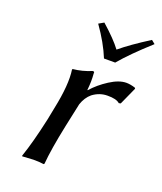

<svg xmlns="http://www.w3.org/2000/svg" viewBox="-124 -726 682 810"><g transform="rotate(20 217.5 -321.5)"><path d="M254.9 -502.9Q230 -564.5 181.6 -632.8L204.6 -646Q264.2 -593.3 291.5 -556.2Q337.4 -594.7 418.5 -646L434.6 -632.8Q351.6 -558.1 305.2 -502.9ZM234.4 -354H236.3Q265.1 -386.7 305.9 -412.8Q346.7 -439 379.4 -439Q396.5 -439 418.9 -432.1L421.9 -428.2L386.2 -349.1L377.9 -347.2Q362.8 -361.3 322.8 -360.8Q287.1 -360.8 256.8 -337.9Q233.9 -318.8 222.7 -285.6L200.2 -180.2Q176.3 -66.4 170.9 0L168 2.9Q151.9 0 121.1 0L71.8 2.9L70.8 0Q94.7 -68.8 119.1 -180.2L129.9 -234.9Q153.8 -348.6 144 -413.1L146 -416Q187 -419.9 228 -437Q231 -437 231.9 -437Q232.9 -437 234.4 -436Q235.8 -435.1 235.8 -433.1Q235.8 -431.2 235.8 -426.8Q238.8 -395.5 234.4 -354Z"/></g></svg>

Font: Linux Biolinum O
Style: Italic
Weight: 400
Italic angle: -12°
Designer: Philipp H. Poll
Foundry: Philipp H. Poll
Version: Version 1.1.3